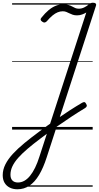

<svg xmlns="http://www.w3.org/2000/svg" viewBox="-89 -954 728 1413"><path d="M39 439Q7 439 -17.5 426.5Q-42 414 -55.5 391Q-69 368 -69 335Q-69 295 -49.5 256Q-30 217 6 178Q42 139 92 98Q142 57 203 12Q261 -31 316.5 -69.5Q372 -108 422.5 -140.5Q473 -173 514 -197Q524 -203 531.5 -202.5Q539 -202 545 -190Q552 -179 549 -171.5Q546 -164 536 -158Q491 -131 437 -95.5Q383 -60 324.5 -19Q266 22 207 67Q155 106 114 141Q73 176 45 207.5Q17 239 2.5 269.5Q-12 300 -12 332Q-12 360 2.5 374.5Q17 389 43 389Q92 389 132 340Q172 291 201 199L546 -862Q533 -854 515.5 -847.5Q498 -841 478 -841Q460 -841 446.5 -845.5Q433 -850 421.5 -856Q410 -862 398.5 -866.5Q387 -871 373 -871Q354 -871 335.5 -863.5Q317 -856 297.5 -840Q278 -824 255 -797Q248 -790 240 -788.5Q232 -787 221 -795Q211 -802 210 -809Q209 -816 216 -824Q243 -858 269 -879.5Q295 -901 321.5 -911.5Q348 -922 374 -922Q398 -922 414 -917.5Q430 -913 441.5 -906.5Q453 -900 464.5 -895Q476 -890 491 -890Q512 -890 531 -899.5Q550 -909 564 -921Q572 -928 579 -931Q586 -934 595 -934Q609 -934 615 -928Q621 -922 617 -911L255 203Q230 281 198.5 333.5Q167 386 127.5 412.5Q88 439 39 439ZM0 410H593V420H0ZM0 -20H593V0H0ZM0 -505H593V-500H0ZM0 -930H593V-920H0Z"/></svg>

Font: Playwrite DE LA Guides
Style: Regular
Weight: 400
Designer: Veronika Burian, José Scaglione
Foundry: TypeTogether
Version: Version 1.003